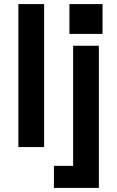

<svg xmlns="http://www.w3.org/2000/svg" viewBox="-20 -720 574 940"><path d="M70 0H196V-700H70ZM244 200H464V-496H338V92H244ZM320 -554H482V-700H320Z"/></svg>

Font: Meta Space
Style: Bold
Weight: 700
Designer: Meta Pool / Florian Karsten
Foundry: Meta Pool / Florian Karsten
Version: Version 2.000;Glyphs 3.1.1 (3137)